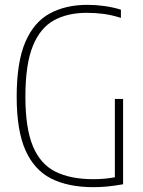

<svg xmlns="http://www.w3.org/2000/svg" viewBox="-20 -769 593 794"><path d="M366 5Q262.5 5 192 -30.5Q121.5 -66 85.2 -147.8Q49 -229.5 49 -369Q49 -511.5 84.5 -594.5Q120 -677.5 185.8 -713.2Q251.5 -749 342 -749Q376 -749 412 -744Q448 -739 480 -729V-695Q442.5 -707 408 -711.5Q373.5 -716 339 -716Q259.5 -716 202.8 -684.8Q146 -653.5 115.5 -578Q85 -502.5 85 -369Q85 -239 116 -164.5Q147 -90 209.5 -59Q272 -28 366 -28Q414 -28 455 -36V-360H489V-7Q452.5 -0.5 424 2.2Q395.5 5 366 5Z"/></svg>

Font: Encode Sans Cnd Th
Style: Regular
Weight: 100
Width: 3
Designer: Multiple Designers
Foundry: Impallari Type
Version: Version 3.002; ttfautohint (v1.8.3) -l 8 -r 50 -G 200 -x 14 